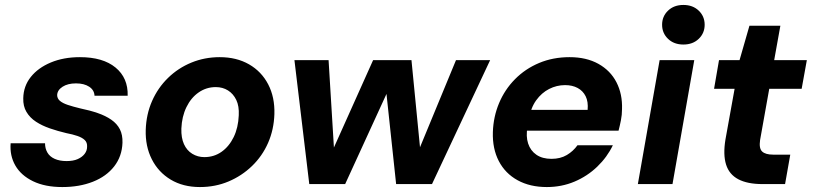

<svg xmlns="http://www.w3.org/2000/svg" viewBox="-20 -744 3284 776"><path d="M232 12Q162 12 113.5 -11.5Q65 -35 42 -75Q19 -115 23 -165H162Q162 -144 171.5 -127.5Q181 -111 201 -102Q221 -93 249 -93Q276 -93 294 -101Q312 -109 322 -122Q332 -135 332 -151Q333 -168 322.5 -178Q312 -188 293 -194.5Q274 -201 248 -206Q214 -214 182 -225Q150 -236 125.5 -252Q101 -268 87 -291.5Q73 -315 74 -347Q75 -396 104.5 -433Q134 -470 185.5 -491.5Q237 -513 303 -513Q396 -513 447 -471Q498 -429 496 -357H362Q361 -380 340.5 -393.5Q320 -407 287 -407Q254 -407 233 -393.5Q212 -380 211 -360Q211 -346 222 -336.5Q233 -327 254 -320Q275 -313 304 -306Q343 -298 375 -287Q407 -276 430 -260Q453 -244 464.5 -221.5Q476 -199 475 -167Q473 -112 441.5 -71.5Q410 -31 355.5 -9.5Q301 12 232 12Z M788 12Q720 12 670 -18Q620 -48 593.5 -100.5Q567 -153 569 -219Q571 -282 594.5 -335.5Q618 -389 659 -429Q700 -469 753.5 -491Q807 -513 868 -513Q936 -513 986.5 -484Q1037 -455 1064 -403Q1091 -351 1089 -283Q1087 -220 1063.5 -166.5Q1040 -113 998.5 -73Q957 -33 903.5 -10.5Q850 12 788 12ZM806 -109Q845 -109 875.5 -130.5Q906 -152 924.5 -190Q943 -228 945 -278Q947 -315 935 -340Q923 -365 901.5 -378.5Q880 -392 852 -392Q814 -392 783 -370.5Q752 -349 733.5 -311Q715 -273 713 -224Q712 -187 723.5 -161.5Q735 -136 757 -122.5Q779 -109 806 -109Z M1230 0 1170 -501H1308L1333 -92L1305 -93L1488 -501H1643L1683 -93L1654 -92L1823 -501H1961L1726 0H1581L1536 -421H1568L1375 0Z M2190 12Q2122 12 2072 -15.5Q2022 -43 1996 -93Q1970 -143 1972 -210Q1974 -272 1997 -327Q2020 -382 2061.5 -424Q2103 -466 2159 -489.5Q2215 -513 2282 -513Q2350 -513 2398.5 -486Q2447 -459 2471.5 -411.5Q2496 -364 2494 -303Q2494 -280 2489.5 -257.5Q2485 -235 2480 -216H2071L2086 -300H2355Q2358 -333 2347 -355Q2336 -377 2314.5 -388.5Q2293 -400 2264 -400Q2230 -400 2199.5 -384.5Q2169 -369 2147 -338.5Q2125 -308 2117 -260L2112 -231Q2105 -193 2114.5 -164Q2124 -135 2148 -118.5Q2172 -102 2209 -102Q2245 -102 2271 -117.5Q2297 -133 2314 -157H2457Q2434 -109 2394 -70.5Q2354 -32 2302 -10Q2250 12 2190 12Z M2558 0 2646 -501H2786L2698 0ZM2742 -564Q2704 -564 2680 -587Q2656 -610 2656 -644Q2656 -678 2680 -701Q2704 -724 2742 -724Q2780 -724 2804 -701Q2828 -678 2828 -644Q2828 -610 2804 -587Q2780 -564 2742 -564Z M3062 0Q3001 0 2964 -19.5Q2927 -39 2914.5 -79Q2902 -119 2912 -180L2949 -385H2866L2886 -501H2969L3009 -640H3134L3109 -501H3241L3220 -385H3089L3052 -178Q3047 -144 3060.5 -131.5Q3074 -119 3105 -119H3174L3153 0Z"/></svg>

Font: DM Sans 17pt ExtraBold
Style: Italic
Weight: 800
Italic angle: -10°
Version: Version 4.004;gftools[0.9.30]